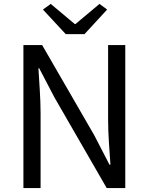

<svg xmlns="http://www.w3.org/2000/svg" viewBox="-20 -964 762 984"><path d="M100 0H188V-385C188 -462 181 -540 177 -614H181L260 -463L527 0H622V-733H534V-352C534 -276 541 -194 546 -120H541L463 -271L196 -733H100ZM317 -789H413L529 -915L490 -944L367 -841H363L240 -944L200 -915Z"/></svg>

Font: Noto Sans JP Regular
Style: Regular
Weight: 400
Designer: Ryoko NISHIZUKA (kana & ideographs); Paul D. Hunt (Latin, Greek & Cyrillic); Wenlong ZHANG (bopomofo); Sandoll Communica
Foundry: Adobe Systems Incorporated
Version: Version 1.004;PS 1.004;hotconv 1.0.82;makeotf.lib2.5.63406